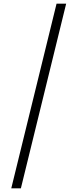

<svg xmlns="http://www.w3.org/2000/svg" viewBox="-20 -853 419 1039"><path d="M286 -833H338L93 166H41Z"/></svg>

Font: Noto Sans Gurmukhi Condensed Light
Style: Regular
Weight: 300
Width: 3
Designer: Jelle Bosma - Monotype Design Team
Foundry: Monotype Imaging Inc.
Version: Version 2.004; ttfautohint (v1.8.4.7-5d5b)